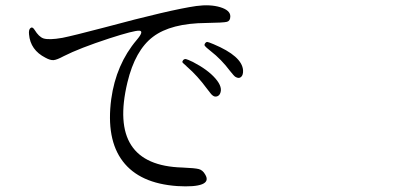

<svg xmlns="http://www.w3.org/2000/svg" viewBox="-20 -695 1540 707"><path d="M735.4 -52.7Q726.6 -68.4 712.4 -72.3Q698.2 -76.2 651.4 -78.1Q376 -85.9 449.2 -391.6Q477.5 -509.8 543.5 -559.6Q609.4 -609.4 739.3 -610.4Q803.7 -611.3 815.9 -614.7Q828.1 -618.2 828.1 -634.8Q828.1 -657.2 791 -668.5Q753.9 -679.7 703.1 -672.9Q607.4 -659.2 364.3 -593.8Q249 -563.5 210 -555.7Q160.2 -546.9 139.6 -553.7Q123 -559.6 107.4 -585Q99.6 -597.7 92.3 -591.8Q85 -585.9 86.9 -568.4Q91.8 -510.7 147.5 -482.4Q165 -472.7 177.2 -473.6Q189.5 -474.6 214.8 -488.3Q272.5 -517.6 382.8 -553.7Q473.6 -583 492.7 -582Q511.7 -581.1 483.4 -547.9Q407.2 -458 389.6 -330.1Q370.1 -182.6 432.1 -101.1Q494.1 -19.5 632.8 -9.8Q697.3 -5.9 724.1 -16.6Q751 -27.3 735.4 -52.7ZM790 -349.6Q801.8 -373 773.4 -405.8Q745.1 -438.5 690.4 -466.8Q669.9 -476.6 664.6 -477.5Q659.2 -478.5 654.3 -473.6Q650.4 -467.8 651.9 -465.3Q653.3 -462.9 666 -452.1Q668 -449.2 669.9 -448.2Q707 -416 742.2 -368.2Q759.8 -344.7 762.7 -343.8Q769.5 -337.9 777.8 -339.8Q786.1 -341.8 790 -349.6ZM875 -436.5Q871.1 -488.3 766.6 -532.2Q748 -540 743.7 -540.5Q739.3 -541 735.4 -535.6Q731.4 -530.3 734.4 -525.9Q737.3 -521.5 755.9 -506.8Q794.9 -476.6 827.1 -433.6Q841.8 -415 846.7 -412.1Q859.4 -404.3 867.7 -411.6Q876 -418.9 875 -436.5Z"/></svg>

Font: Bpmf GenWan Min R
Style: R
Weight: 400
Foundry: But Ko
Version: Version 1.320